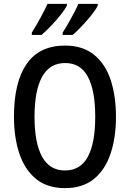

<svg xmlns="http://www.w3.org/2000/svg" viewBox="-20 -960 670 990"><path d="M578 -358Q578 -251 550 -167.5Q522 -84 464 -37Q406 10 315 10Q223 10 165 -38Q107 -86 79.5 -169Q52 -252 52 -359Q52 -536 117.5 -630.5Q183 -725 316 -725Q406 -725 464.5 -678Q523 -631 550.5 -548Q578 -465 578 -358ZM158 -358Q158 -223 197 -152Q236 -81 315 -81Q394 -81 432.5 -151Q471 -221 471 -358Q471 -494 433 -564.5Q395 -635 316 -635Q236 -635 197 -564Q158 -493 158 -358ZM484 -931Q474 -910 451 -881.5Q428 -853 402 -825.5Q376 -798 355 -780H303V-792Q318 -815 334 -843Q350 -871 363.5 -897Q377 -923 384 -940H484ZM325 -931Q314 -910 292 -882.5Q270 -855 244 -827.5Q218 -800 194 -780H144V-792Q167 -828 190 -870.5Q213 -913 225 -940H325Z"/></svg>

Font: Noto Sans Arabic UI Cn Md
Style: Regular
Weight: 500
Width: 3
Designer: Monotype Design Team, Nadine Chahine and Nizar Qandah
Foundry: Monotype Imaging Inc.
Version: Version 2.010; ttfautohint (v1.8.4.7-5d5b)